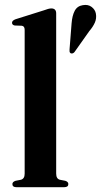

<svg xmlns="http://www.w3.org/2000/svg" viewBox="-20 -778 420 798"><path d="M213.5 -722.5V-56.5Q213.5 -35 228.5 -31L251.5 -26.5Q264 -22.5 264 -13Q264 0 247 0H48Q31.5 0 31.5 -13Q31.5 -22 44.5 -26.5L67.5 -31Q82.5 -35.5 82.5 -56V-654Q82.5 -669.5 70.5 -671L41.5 -672Q30 -674 30 -683.5Q30 -692.5 44.5 -698L160.5 -734.5Q183 -743 193 -743Q213.5 -743 213.5 -722.5ZM277.5 -680.5Q280 -713 290.5 -733Q301 -753 324 -756.5Q346 -760.5 360.8 -749.2Q375.5 -738 378.5 -721.5Q382 -701.5 374.2 -684Q366.5 -666.5 351 -648.5L289.5 -561.5Q282.5 -553.5 274 -556.5Q270 -559 269.2 -563Q268.5 -567 269 -572Z"/></svg>

Font: Fraunces 72pt S000 SemiBold
Style: Regular
Weight: 600
Version: Version 1.000; ttfautohint (v1.8.3)